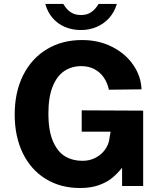

<svg xmlns="http://www.w3.org/2000/svg" viewBox="-20 -934 800 964"><path d="M53.8 -359Q53.8 -471.9 96.3 -556.4Q138.9 -641 215.5 -687Q292.1 -733 391.5 -733Q476.4 -733 543.9 -698.4Q611.4 -663.8 649.9 -606.8Q688.4 -549.9 690.5 -485.5L526.8 -483.5Q519.6 -517.8 501.3 -544.6Q483 -571.5 454.1 -586.8Q425.2 -602 387.8 -602Q339.4 -602 302.4 -577Q265.4 -552 244.2 -499.1Q223 -446.2 223 -365Q223 -276.2 246.5 -223.3Q270 -170.4 307.9 -148.4Q345.9 -126.5 393.8 -126.5Q431.2 -126.5 460.6 -142.4Q490 -158.2 507.4 -182.8Q524.8 -207.4 528.5 -232.5L535.2 -273H390.2V-380L698.8 -378.5V0H593V-91.5Q568.4 -61.8 543.1 -40.6Q517.8 -19.5 477.4 -4.8Q437 10 382.2 10Q283.6 10 209.1 -36Q134.6 -82 94.2 -165.6Q53.8 -249.1 53.8 -359ZM386.4 -783.2Q343.6 -783.2 307.3 -798.2Q271 -813.1 245.1 -842.6Q219.1 -872 207.4 -914.2H297.9Q301.1 -908.5 302.2 -907.4Q316 -885 336.4 -871.8Q356.8 -858.5 386.4 -858.5Q417.6 -858.5 438.8 -873.5Q460 -888.5 474.9 -914.2H566.6Q554.8 -873.8 528.5 -844.2Q502.2 -814.8 465.8 -799Q429.2 -783.2 386.4 -783.2Z"/></svg>

Font: Public Sans VF
Style: Regular
Weight: 400
Designer: Pablo Impallari, Rodrigo Fuenzalida (Modified by Dan O. Williams and USWDS)
Version: Version 1.003